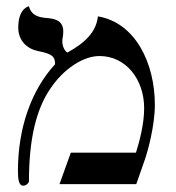

<svg xmlns="http://www.w3.org/2000/svg" viewBox="-20 -585 560 610"><path d="M291 -533C286 -483 249 -448 194 -418C184 -424 178 -440 178 -453C178 -466 181 -468 181 -485C181 -522 151 -526 126 -528C106 -530 80 -534 72 -565C72 -565 38 -560 38 -497C38 -462 59 -432 100 -423C144 -414 155 -407 155 -381C79 -298 37 -178 37 -42C37 -14 40 5 54 5C63 5 72 -4 72 -9C72 -143 95 -237 139 -302C182 -367 245 -407 296 -407C380 -407 438 -333 438 -241C438 -191 423 -135 412 -100H205L169 0H413L442 -83C449 -104 472 -185 472 -252C472 -383 411 -513 291 -533Z"/></svg>

Font: Libertinus Serif Display
Style: Regular
Weight: 400
Designer: Philipp H. Poll
Foundry: Khaled Hosny
Version: Version 6.1